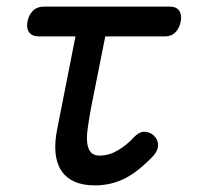

<svg xmlns="http://www.w3.org/2000/svg" viewBox="-20 -550 640 580"><path d="M493 -530Q513 -530 521.5 -517.5Q530 -505 526 -485Q522 -465 510 -452.5Q498 -440 478 -440H298L255 -224Q248 -186 244.5 -159Q241 -132 244 -114.5Q247 -97 256 -88.5Q265 -80 281 -80Q309 -80 335.5 -95.5Q362 -111 383 -134Q400 -152 416 -152Q432 -152 444 -141Q457 -130 457.5 -113Q458 -96 443 -79Q423 -58 403 -41.5Q383 -25 362 -13.5Q341 -2 317 4Q293 10 266 10Q229 10 203.5 -2Q178 -14 164 -36.5Q150 -59 147.5 -90.5Q145 -122 153 -161L208 -440H97Q77 -440 68 -452.5Q59 -465 63 -485Q67 -505 79.5 -517.5Q92 -530 112 -530Z"/></svg>

Font: Maple Mono NL
Style: Italic
Weight: 400
Italic angle: -10°
Monospace: yes
Designer: subframe7536
Version: Version 7.000